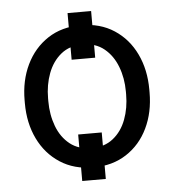

<svg xmlns="http://www.w3.org/2000/svg" viewBox="-49 -634 665 737"><g transform="rotate(-5 283.5 -265.5)"><path d="M329.1 -588.9V-409.2H238.3V-588.9ZM329.1 -121.1V58.1H238.3V-121.1ZM44.9 -258.3V-269.5Q44.9 -345.7 74.2 -406.5Q103.5 -467.3 157.2 -502.7Q210.9 -538.1 284.7 -538.1Q359.4 -538.1 413.3 -502.7Q467.3 -467.3 496.3 -406.5Q525.4 -345.7 525.4 -269.5V-258.3Q525.4 -181.6 496.3 -121.1Q467.3 -60.5 413.3 -25.4Q359.4 9.8 285.6 9.8Q211.4 9.8 157.5 -25.4Q103.5 -60.5 74.2 -121.1Q44.9 -181.6 44.9 -258.3ZM135.3 -269.5V-258.3Q135.3 -206.1 151.9 -161.9Q168.5 -117.7 201.9 -91.1Q235.4 -64.5 285.6 -64.5Q335 -64.5 368.4 -91.1Q401.9 -117.7 418.5 -161.9Q435.1 -206.1 435.1 -258.3V-269.5Q435.1 -321.3 418.2 -365.5Q401.4 -409.7 368.2 -436.8Q335 -463.9 284.7 -463.9Q234.9 -463.9 201.7 -436.8Q168.5 -409.7 151.9 -365.5Q135.3 -321.3 135.3 -269.5Z"/></g></svg>

Font: RobotoDEMO
Style: Regular
Weight: 400
Designer: Christian Robertson
Foundry: Google
Version: Version 2.136